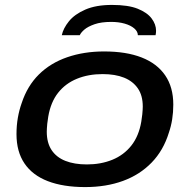

<svg xmlns="http://www.w3.org/2000/svg" viewBox="-20 -748 771 780"><path d="M326 12Q237 12 174.5 -12Q112 -36 79.5 -84Q47 -132 47 -203Q47 -238 52.5 -269.5Q58 -301 68 -329Q91 -399 138 -445.5Q185 -492 253 -515.5Q321 -539 403 -539Q493 -539 555.5 -514.5Q618 -490 651 -442Q684 -394 684 -323Q684 -292 679.5 -263.5Q675 -235 666 -209Q644 -137 596 -87.5Q548 -38 479.5 -13Q411 12 326 12ZM333 -80Q390 -80 436.5 -99Q483 -118 513.5 -156.5Q544 -195 554 -254Q557 -272 558 -283Q559 -294 559.5 -301.5Q560 -309 560 -315Q560 -360 540 -389Q520 -418 484 -432.5Q448 -447 397 -447Q339 -447 292.5 -428Q246 -409 216 -371Q186 -333 176 -274Q173 -257 172 -245.5Q171 -234 170.5 -226.5Q170 -219 170 -213Q170 -168 189.5 -138.5Q209 -109 245.5 -94.5Q282 -80 333 -80ZM435 -728Q501 -728 539.5 -712.5Q578 -697 596 -673Q614 -649 614 -623Q614 -619 613.5 -614.5Q613 -610 612 -605H540Q540 -620 525.5 -632.5Q511 -645 486.5 -652Q462 -659 432 -659Q391 -659 364 -649.5Q337 -640 323 -628Q309 -616 304 -605H231Q237 -633 260 -661.5Q283 -690 326.5 -709Q370 -728 435 -728Z"/></svg>

Font: Archivo Expanded Medium
Style: Italic
Weight: 500
Width: 7
Italic angle: -10°
Designer: Hector Gatti
Foundry: Omnibus-Type
Version: Version 2.001